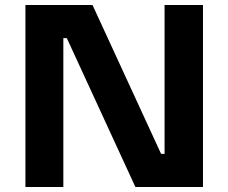

<svg xmlns="http://www.w3.org/2000/svg" viewBox="-20 -750 916 770"><path d="M82 -730H351L626 -133H640V-730H794V0H523L248 -597H234V0H82Z"/></svg>

Font: Sora-SIA
Style: Bold
Weight: 700
Designer: Jonathan Barnbrook, Julián Moncada
Foundry: Barnbrook Fonts
Version: Version 2.000